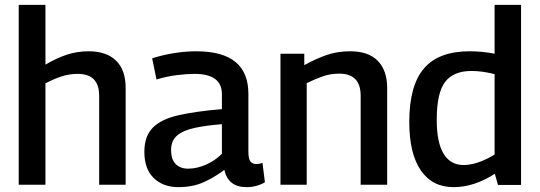

<svg xmlns="http://www.w3.org/2000/svg" viewBox="-20 -760 2221 790"><path d="M57 0V-740H167V-494Q211 -520 253.5 -534.5Q296 -549 345 -549Q418 -549 457.5 -510.5Q497 -472 497 -398V0H388V-366Q388 -456 300 -456Q265 -456 233 -445.5Q201 -435 167 -417V0Z M574 -135Q574 -200 609 -235Q644 -270 715 -286Q786 -302 893 -311V-373Q893 -456 780 -456Q749 -456 708 -451Q667 -446 624 -433L606 -520Q649 -534 696.5 -541.5Q744 -549 787 -549Q896 -549 949 -505Q1002 -461 1002 -374V-136Q1002 -106 1010.5 -95.5Q1019 -85 1034 -85Q1039 -85 1046 -86Q1053 -87 1060 -90L1070 -10Q1036 10 994 10Q919 10 903 -61Q865 -32 819.5 -11Q774 10 714 10Q651 10 612.5 -27.5Q574 -65 574 -135ZM684 -143Q684 -104 703 -85Q722 -66 754 -66Q790 -66 827.5 -82.5Q865 -99 893 -127V-249Q829 -244 782 -234Q735 -224 709.5 -203Q684 -182 684 -143Z M1134 0V-539H1232V-492Q1281 -519 1325 -534Q1369 -549 1421 -549Q1496 -549 1534.5 -509.5Q1573 -470 1573 -399V0H1464V-366Q1464 -457 1376 -457Q1340 -457 1308.5 -446Q1277 -435 1242 -418V0Z M2029 1 2016 -45Q1931 10 1846 10Q1759 10 1711.5 -59Q1664 -128 1664 -258Q1664 -408 1724.5 -478.5Q1785 -549 1912 -549Q1963 -549 2015 -539V-740H2124V1ZM2015 -124V-455Q1987 -462 1964 -465Q1941 -468 1920 -468Q1846 -468 1811.5 -423Q1777 -378 1777 -267Q1777 -173 1805.5 -127Q1834 -81 1887 -81Q1944 -81 2015 -124Z"/></svg>

Font: Georama Medium
Style: Regular
Weight: 500
Designer: Jean-Baptiste Levee
Foundry: Production Type
Version: Version 1.000